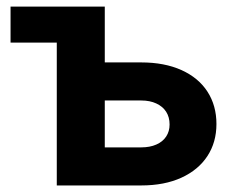

<svg xmlns="http://www.w3.org/2000/svg" viewBox="-20 -566 721 586"><path d="M12.2 -545.9H205.1V-436H12.2ZM640.6 -187.5Q640.6 -131.8 613 -89.6Q585.4 -47.4 533.7 -23.7Q481.9 0 411.1 0H153.3V-545.9H299.8V-116.2H411.1Q437.5 -116.2 457 -124.8Q476.6 -133.3 487.1 -149.2Q497.6 -165 497.6 -186Q497.6 -208.5 487.1 -224.9Q476.6 -241.2 457 -250.2Q437.5 -259.3 411.1 -259.3H248.5V-375.5H411.1Q481.9 -375.5 533.9 -352.1Q585.9 -328.6 613.3 -286.1Q640.6 -243.7 640.6 -187.5Z"/></svg>

Font: Inter RS Variable
Style: Regular
Weight: 400
Designer: Rasmus Andersson (customised by Maria Ramos and Noel Pretorius)
Foundry: rsms
Version: Version 3.001;Glyphs 3.2.3 (3260)